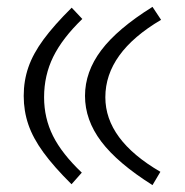

<svg xmlns="http://www.w3.org/2000/svg" viewBox="-20 -535 536 557"><path d="M422.4 -515.1Q320.8 -451.7 273.7 -389.2Q226.6 -326.7 226.6 -256.8Q226.6 -187 273.7 -124.5Q320.8 -62 422.4 2L445.3 -36.6Q285.6 -129.4 285.6 -252.9Q285.6 -382.3 447.3 -477.5ZM188 -512.7Q136.7 -461.9 106.2 -420.4Q75.7 -378.9 62.3 -339.8Q48.8 -300.8 48.8 -256.8Q48.8 -212.9 62.3 -173.6Q75.7 -134.3 106 -92.8Q136.2 -51.3 187.5 -0.5L217.3 -34.2Q159.7 -88.9 133.8 -140.6Q107.9 -192.4 107.9 -252.9Q107.9 -316.4 134.5 -370.4Q161.1 -424.3 218.8 -480Z"/></svg>

Font: Pinar-VF
Style: Regular
Weight: 300
Designer: Amin Abedi
Version: Version 3.0